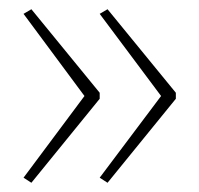

<svg xmlns="http://www.w3.org/2000/svg" viewBox="-20 -487 432 416"><path d="M361 -273V-286L213 -467L196 -457L329 -279L196 -102L213 -91ZM196 -273V-286L48 -467L31 -457L163 -279L31 -102L48 -91Z"/></svg>

Font: Noto Sans Gujarati UI SemiCondensed Thin
Style: Regular
Weight: 100
Width: 4
Designer: Jelle Bosma - Monotype Design Team, Universal Thirst
Foundry: Monotype Imaging Inc.
Version: Version 2.106